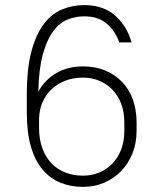

<svg xmlns="http://www.w3.org/2000/svg" viewBox="-20 -726 635 752"><path d="M305 6Q257 6 216.5 -10.5Q176 -27 146.5 -62Q117 -97 101 -152Q85 -207 85 -285V-355Q85 -457 103 -524.5Q121 -592 152 -632.5Q183 -673 224 -689.5Q265 -706 310 -706Q385 -706 431.5 -664.5Q478 -623 495 -560H447Q432 -604 398.5 -633Q365 -662 310 -662Q275 -662 243.5 -649Q212 -636 187.5 -602.5Q163 -569 147.5 -512Q132 -455 130 -367Q156 -414 201 -440Q246 -466 305 -466Q352 -466 390.5 -450.5Q429 -435 457 -406.5Q485 -378 500 -337Q515 -296 515 -245V-215Q515 -165 498.5 -124.5Q482 -84 453.5 -55Q425 -26 387 -10Q349 6 305 6ZM305 -422Q267 -422 236 -410Q205 -398 182.5 -377Q160 -356 147 -326.5Q134 -297 133 -262V-225Q133 -180 146 -145Q159 -110 181.5 -86.5Q204 -63 235.5 -50.5Q267 -38 305 -38Q340 -38 369.5 -50.5Q399 -63 421 -86Q443 -109 455 -141.5Q467 -174 467 -215V-245Q467 -286 455 -318.5Q443 -351 421 -374Q399 -397 369.5 -409.5Q340 -422 305 -422Z"/></svg>

Font: Retni Sans Light
Style: Regular
Weight: 300
Designer: Vitaly Kuzmin
Foundry: ParaType Ltd.
Version: Version 1.00;March 2, 2019;FontCreator 11.5.0.2425 64-bit; t